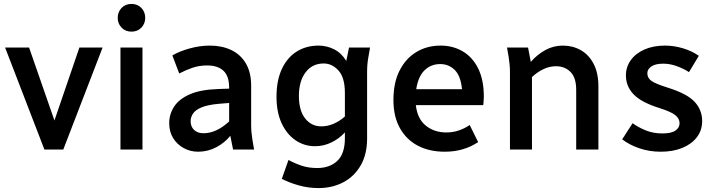

<svg xmlns="http://www.w3.org/2000/svg" viewBox="-20 -761 3640 977"><path d="M6 -519H128L257 -148L384 -519H502L302 0H206Z M579 -670Q579 -700 598.5 -720.5Q618 -741 649 -741Q680 -741 699.5 -720.5Q719 -700 719 -670Q719 -641 699.5 -620.5Q680 -600 649 -600Q618 -600 598.5 -620.5Q579 -641 579 -670ZM593 0V-519H705V0Z M841 -134Q841 -180 866 -218.5Q891 -257 945.5 -281Q1000 -305 1090 -308L1146 -310V-315Q1146 -374 1117 -401Q1088 -428 1034 -428Q994 -428 959 -416Q924 -404 892 -387L857 -479Q893 -500 945 -514.5Q997 -529 1048 -529Q1109 -529 1156.5 -506.5Q1204 -484 1231 -438.5Q1258 -393 1258 -325V-123Q1258 -102 1260 -85Q1262 -68 1265 -46L1273 0H1166L1152 -70Q1124 -35 1081 -12Q1038 11 988 11Q949 11 915.5 -7Q882 -25 861.5 -57.5Q841 -90 841 -134ZM950 -145Q950 -116 968 -99.5Q986 -83 1015 -83Q1050 -83 1083 -99Q1116 -115 1146 -143V-237L1096 -233Q1038 -228 1006.5 -215Q975 -202 962.5 -183.5Q950 -165 950 -145Z M1387 -269Q1387 -351 1414 -409.5Q1441 -468 1489.5 -498.5Q1538 -529 1601 -529Q1642 -529 1679.5 -510.5Q1717 -492 1742 -451L1756 -519H1863L1855 -473Q1851 -451 1849.5 -433.5Q1848 -416 1848 -395V-56Q1848 24 1815.5 80.5Q1783 137 1727 166.5Q1671 196 1601 196Q1548 196 1499 182Q1450 168 1414 149L1448 53Q1481 71 1516 82.5Q1551 94 1594 94Q1658 94 1696.5 57.5Q1735 21 1735 -57V-87Q1704 -54 1665 -35.5Q1626 -17 1583 -17Q1528 -17 1483.5 -47.5Q1439 -78 1413 -134Q1387 -190 1387 -269ZM1501 -273Q1501 -198 1533 -158Q1565 -118 1615 -118Q1677 -118 1735 -168V-288Q1735 -366 1702.5 -402Q1670 -438 1627 -438Q1569 -438 1535 -393Q1501 -348 1501 -273Z M1982 -252Q1982 -341 2013.5 -402.5Q2045 -464 2099 -496.5Q2153 -529 2222 -529Q2285 -529 2335 -499.5Q2385 -470 2413.5 -412Q2442 -354 2442 -269Q2442 -258 2441 -246.5Q2440 -235 2439 -226H2096Q2104 -156 2147 -121.5Q2190 -87 2251 -87Q2285 -87 2315.5 -97.5Q2346 -108 2370 -125L2413 -38Q2340 11 2243 11Q2165 11 2106.5 -19.5Q2048 -50 2015 -109Q1982 -168 1982 -252ZM2220 -435Q2173 -435 2140.5 -403.5Q2108 -372 2098 -307H2331Q2324 -376 2293.5 -405.5Q2263 -435 2220 -435Z M2560 -519H2667L2681 -446Q2713 -483 2754.5 -506Q2796 -529 2844 -529Q2894 -529 2935 -506Q2976 -483 3000.5 -436.5Q3025 -390 3025 -320V0H2912V-304Q2912 -366 2883 -395Q2854 -424 2809 -424Q2777 -424 2746 -409.5Q2715 -395 2687 -369V0H2575V-395Q2575 -416 2573 -433.5Q2571 -451 2568 -473Z M3146 -52 3199 -134Q3228 -113 3266 -97.5Q3304 -82 3350 -82Q3396 -82 3417 -96.5Q3438 -111 3438 -134Q3438 -157 3417 -174.5Q3396 -192 3336 -211Q3243 -240 3204 -281Q3165 -322 3165 -377Q3165 -420 3189.5 -454.5Q3214 -489 3259 -509Q3304 -529 3364 -529Q3409 -529 3454.5 -515.5Q3500 -502 3536 -477L3486 -394Q3460 -411 3425 -424Q3390 -437 3355 -437Q3315 -437 3294.5 -423Q3274 -409 3274 -388Q3274 -364 3295.5 -349Q3317 -334 3378 -315Q3477 -284 3515 -242.5Q3553 -201 3553 -145Q3553 -99 3527 -64Q3501 -29 3453.5 -9Q3406 11 3342 11Q3284 11 3233 -6.5Q3182 -24 3146 -52Z"/></svg>

Font: Radio Canada Medium
Style: Regular
Weight: 500
Designer: Charles Daoud, Etienne Aubert Bonn, Alexandre Saumier Demers, Jacques Le Bailly
Foundry: Radio-Canada
Version: Version 2.104; ttfautohint (v1.8.4.7-5d5b);gftools[0.9.28.de